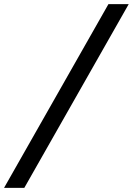

<svg xmlns="http://www.w3.org/2000/svg" viewBox="-144 -758 643 929"><path d="M-124.4 151 380.7 -738H478.8L-26.4 151Z"/></svg>

Font: REM Medium
Style: Italic
Weight: 500
Italic angle: -11°
Designer: Octavio Pardo
Foundry: Ashler Design
Version: Version 1.005;gftools[0.9.28]